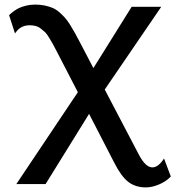

<svg xmlns="http://www.w3.org/2000/svg" viewBox="-20 -585 770 843"><path d="M481.9 129.9 371.1 -85 180.2 223.1H51.8L321.8 -180.2L226.1 -365.2Q214.4 -387.2 209.7 -395.8Q205.1 -404.3 194.8 -420.9Q184.6 -437.5 177.5 -444.1Q170.4 -450.7 159.4 -459.2Q148.4 -467.8 136.2 -470.9Q124 -474.1 108.9 -474.1Q96.7 -474.1 85.9 -470.5Q75.2 -466.8 68.4 -462.2Q61.5 -457.5 56.2 -451.4Q50.8 -445.3 48.8 -442.4Q46.9 -439.5 45.9 -438L20 -518.1Q21.5 -520 24.7 -523.2Q27.8 -526.4 38.6 -534.4Q49.3 -542.5 61.3 -548.6Q73.2 -554.7 93 -559.8Q112.8 -564.9 133.8 -564.9Q156.7 -564.9 176.3 -560.8Q195.8 -556.6 210.9 -550.3Q226.1 -543.9 240.2 -531.5Q254.4 -519 264.6 -507.8Q274.9 -496.6 287.4 -476.6Q299.8 -456.5 308.6 -440.9Q317.4 -425.3 331.1 -398.9Q331.5 -397.5 332 -397L390.1 -286.1L558.1 -555.2H688L439.9 -191.9L589.8 94.2Q619.1 149.9 648.9 149.9Q675.3 149.9 700.2 110.8L730 189.9Q709 211.9 678.2 224.9Q647.5 237.8 620.1 237.8Q575.2 237.8 543.9 214.1Q512.7 190.4 481.9 129.9Z"/></svg>

Font: Sporting Grotesque
Style: Regular
Weight: 400
Designer: Lucas LE BIHAN
Foundry: Lucas LE BIHAN
Version: Version 2.001;PS 2.1;hotconv 1.0.88;makeotf.lib2.5.647800